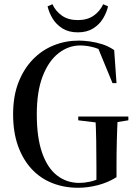

<svg xmlns="http://www.w3.org/2000/svg" viewBox="-20 -872 647 908"><path d="M349 16Q283 16 226.5 -6.5Q170 -29 129 -73.5Q88 -118 65 -182.5Q42 -247 42 -332Q42 -417 67 -481.5Q92 -546 135 -590.5Q178 -635 234 -657.5Q290 -680 353 -680Q376 -680 405.5 -676Q435 -672 464.5 -662.5Q494 -653 520 -635L531 -479H512L442 -649L494 -638L498 -609Q462 -637 427 -647Q392 -657 359 -657Q304 -657 257 -620.5Q210 -584 182 -512Q154 -440 154 -331Q154 -222 179 -150Q204 -78 249.5 -42.5Q295 -7 355 -7Q378 -7 404 -12.5Q430 -18 457 -31L436 -12V-84Q436 -148 435 -207Q434 -266 431 -321H537Q534 -266 532.5 -207Q531 -148 531 -84V-34Q491 -9 443.5 3.5Q396 16 349 16ZM350 -303V-321H587V-303L499 -289H466ZM205 -842 228 -852Q243 -819 273 -798Q303 -777 348 -777Q393 -777 423 -798Q453 -819 468 -852L491 -842Q484 -812 467 -784Q450 -756 420.5 -737.5Q391 -719 348 -719Q305 -719 275.5 -737.5Q246 -756 229 -784Q212 -812 205 -842Z"/></svg>

Font: Source Serif 4 60pt SemiBold
Style: Regular
Weight: 600
Version: Version 4.004;hotconv 1.0.116;makeotfexe 2.5.65601